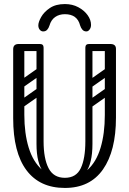

<svg xmlns="http://www.w3.org/2000/svg" viewBox="-20 -917 637 947"><path d="M300 10Q176 10 110.5 -77.5Q45 -165 45 -334V-674Q45 -700 72 -700Q100 -700 100 -676V-351Q100 -259 121.5 -189Q143 -119 187.5 -79.5Q232 -40 300 -40Q368 -40 411.5 -79Q455 -118 476 -188Q497 -258 497 -350V-674Q497 -700 524 -700Q552 -700 552 -676V-337Q552 -173 488 -81.5Q424 10 300 10ZM300 -40Q356 -40 378.5 -87.5Q401 -135 401 -220V-315H436V-207Q436 -110 402 -65.5Q368 -21 289 -21ZM300 -40 311 -21Q232 -21 196 -65.5Q160 -110 160 -207V-315H195V-220Q195 -135 219.5 -87.5Q244 -40 300 -40ZM56 -682Q56 -700 74 -700H177Q195 -700 195 -682Q195 -665 176 -665H73Q56 -665 56 -682ZM177 -554Q160 -554 160 -571V-681Q160 -698 177 -698Q195 -698 195 -682V-572Q195 -554 177 -554ZM542 -682Q542 -665 525 -665H420Q401 -665 401 -682Q401 -700 419 -700H524Q542 -700 542 -682ZM419 -554Q401 -554 401 -572V-682Q401 -698 419 -698Q436 -698 436 -681V-571Q436 -554 419 -554ZM189 -478Q194 -471 192.5 -464Q191 -457 186 -453L92 -387Q79 -378 69 -391Q58 -407 72 -416L166 -482Q179 -491 189 -478ZM189 -576Q194 -569 192.5 -562Q191 -555 186 -551L92 -485Q79 -476 69 -489Q58 -505 72 -514L166 -580Q179 -589 189 -576ZM82 -280Q64 -280 64 -298V-630Q64 -646 82 -646Q99 -646 99 -629V-297Q99 -280 82 -280ZM178 -280Q160 -280 160 -298V-630Q160 -646 178 -646Q195 -646 195 -629V-297Q195 -280 178 -280ZM526 -478Q531 -471 529.5 -464Q528 -457 523 -453L429 -387Q416 -378 406 -391Q395 -407 409 -416L503 -482Q516 -491 526 -478ZM526 -576Q531 -569 529.5 -562Q528 -555 523 -551L429 -485Q416 -476 406 -489Q395 -505 409 -514L503 -580Q516 -589 526 -576ZM419 -280Q401 -280 401 -298V-630Q401 -646 419 -646Q436 -646 436 -629V-297Q436 -280 419 -280ZM515 -280Q497 -280 497 -298V-630Q497 -646 515 -646Q532 -646 532 -629V-297Q532 -280 515 -280ZM300 -897Q337 -897 366 -881.5Q395 -866 412 -842.5Q429 -819 429 -794Q429 -781 422 -771.5Q415 -762 406 -762Q394 -762 386.5 -770.5Q379 -779 375 -792Q361 -847 300 -847Q272 -847 252 -833Q232 -819 224 -791Q220 -778 212.5 -770Q205 -762 193 -762Q183 -762 176 -770.5Q169 -779 169 -792Q169 -808 183 -833Q197 -858 226 -877.5Q255 -897 300 -897Z"/></svg>

Font: Agu Display Uzo
Style: Regular
Weight: 400
Designer: Oluwaseun Badejo
Version: Version 1.103